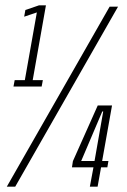

<svg xmlns="http://www.w3.org/2000/svg" viewBox="-20 -699 476 719"><path d="M30.5 -375H136L140.5 -399H102.5L152 -679H126L75 -661.5L70.5 -636.5L118 -652.5L73 -399H35ZM5.5 0H37L422 -674H390.5ZM316.5 0H345.5L358.5 -72.5H382L386 -96H362.5L399.5 -304H346L253 -95.5L249.5 -72.5H330ZM284 -96 363 -281.5H366.5L334 -96Z"/></svg>

Font: Anybody ExtraCondensed Light
Style: Italic
Weight: 300
Width: 2
Italic angle: -10°
Version: Version 1.113;gftools[0.9.25]